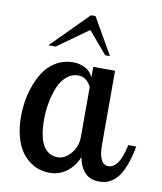

<svg xmlns="http://www.w3.org/2000/svg" viewBox="-83 -795 734 868"><g transform="rotate(10 284.5 -361.0)"><path d="M314.9 -500H415V-160.2Q415 -69.8 460 -69.8Q509.3 -69.8 532.2 -179.2H568.8Q560.1 -131.3 546.9 -95.9Q533.7 -60.5 520 -41.5Q506.3 -22.5 489.3 -11.2Q472.2 0 459 2.9Q445.8 5.9 430.2 5.9Q351.6 5.9 333 -88.9Q316.9 -47.9 282.7 -21Q248.5 5.9 203.1 5.9Q177.7 5.9 154.1 -1.7Q130.4 -9.3 107.9 -26.6Q85.4 -43.9 68.8 -69.8Q52.2 -95.7 42.2 -135Q32.2 -174.3 32.2 -223.1Q32.2 -261.7 38.8 -299.8Q45.4 -337.9 60.1 -375.2Q74.7 -412.6 96.2 -441.2Q117.7 -469.7 150.4 -487.3Q183.1 -504.9 222.2 -504.9Q250.5 -504.9 276.1 -492.7Q301.8 -480.5 314.9 -452.1ZM228 -69.8Q260.3 -69.8 287.6 -102.3Q314.9 -134.8 314.9 -179.2V-407.2Q307.6 -424.8 292 -437.5Q276.4 -450.2 255.9 -450.2Q225.1 -450.2 201.2 -429.2Q177.2 -408.2 164.1 -374.5Q150.9 -340.8 144 -304Q137.2 -267.1 137.2 -230Q137.2 -147 160.2 -108.4Q183.1 -69.8 228 -69.8ZM380.9 -561H358.9L272.9 -662.1L131.8 -561H98.1L264.2 -728H285.2Z"/></g></svg>

Font: Lobster Two
Style: Regular
Weight: 400
Designer: Pablo Impallari
Foundry: Pablo Impallari. www.impallari.com
Version: Version 1.006